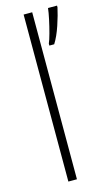

<svg xmlns="http://www.w3.org/2000/svg" viewBox="-119 -802 472 844"><g transform="rotate(-15 117.0 -380.0)"><path d="M121 0H82V-760H121ZM234 -752Q227 -719 212 -674Q197 -629 178 -599H156V-608Q162 -621 170 -650.5Q178 -680 184.5 -710.5Q191 -741 193 -760H234Z"/></g></svg>

Font: Noto Sans Ethiopic SemiCondensed ExtraLight
Style: Regular
Weight: 200
Width: 4
Designer: Monotype Design Team
Foundry: Monotype Imaging Inc.
Version: Version 2.102; ttfautohint (v1.8.4.7-5d5b)